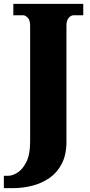

<svg xmlns="http://www.w3.org/2000/svg" viewBox="-45 -734 465 994"><path d="M-25 240V176H-2Q20 176 46.5 159Q73 142 92 103.5Q111 65 111 0V-602Q111 -630 98.5 -642.5Q86 -655 75 -655H24V-714H386V-655H336Q323 -655 311 -642Q299 -629 299 -601V-1Q299 67 275 113.5Q251 160 211 187.5Q171 215 122 227.5Q73 240 22 240Z"/></svg>

Font: Noto Serif Armenian SemiCondensed Black
Style: Regular
Weight: 900
Width: 4
Designer: Monotype Design Team
Foundry: Monotype Imaging Inc.
Version: Version 2.008; ttfautohint (v1.8.4.7-5d5b)